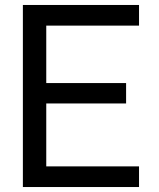

<svg xmlns="http://www.w3.org/2000/svg" viewBox="-20 -747 641 772"><path d="M539 -644H166V-413H487V-331H166V-78H539V5H72V-727H539Z"/></svg>

Font: SUITE SemiBold
Style: Regular
Weight: 600
Designer: Sun
Foundry: Sun
Version: Version 2.040